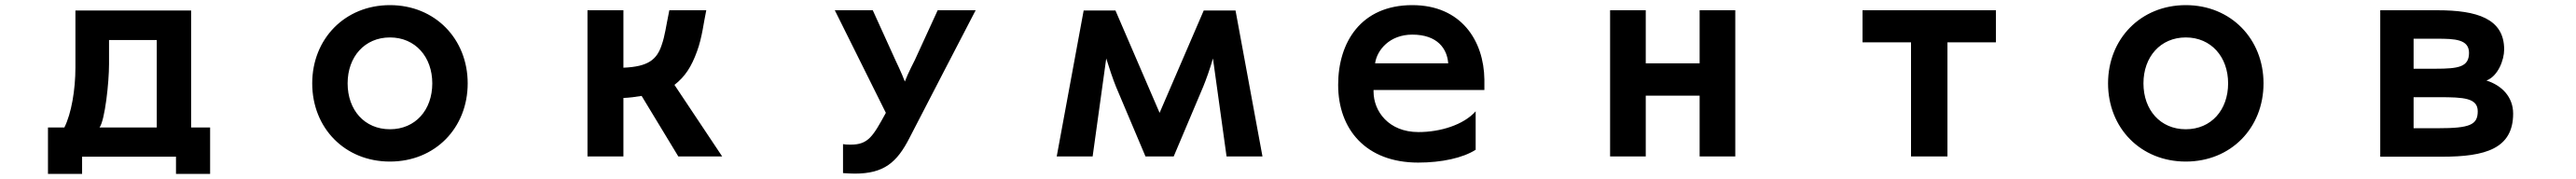

<svg xmlns="http://www.w3.org/2000/svg" viewBox="-20 -558 10040 698"><path d="M666 120H799V-61H725V-517H274V-295C274 -207 258 -115 231 -61H167V120H300V53H666ZM591 -402V-61H368C389 -89 405 -236 405 -308V-402Z M1500 72C1676 72 1803 -59 1803 -233C1803 -406 1676 -538 1500 -538C1324 -538 1197 -406 1197 -233C1197 -59 1324 72 1500 72ZM1500 -54C1401 -54 1335 -129 1335 -233C1335 -336 1401 -412 1500 -412C1599 -412 1665 -336 1665 -233C1665 -129 1599 -54 1500 -54Z M2481 -184 2624 52H2795L2609 -227C2650 -259 2675 -297 2697 -358C2717 -412 2723 -472 2733 -518H2589C2575 -450 2572 -419 2559 -382C2540 -325 2506 -298 2410 -294V-518H2270V52H2410V-176C2434 -177 2457 -180 2481 -184Z M3266 4V117C3282 118 3297 119 3312 119C3425 119 3476 76 3525 -20C3541 -52 3783 -518 3783 -518H3635L3546 -324C3546 -324 3519 -272 3507 -240C3496 -270 3471 -322 3471 -322L3382 -518H3234L3433 -118C3383 -27 3365 6 3296 6C3287 6 3277 6 3266 4Z M4708 -330 4761 52H4901L4796 -517H4672L4500 -118L4328 -517H4204L4099 52H4239L4292 -330C4301 -300 4320 -244 4330 -220L4445 52H4555L4670 -220C4680 -244 4697 -291 4708 -330Z M5732 26V-124C5685 -71 5594 -43 5509 -43C5393 -43 5334 -124 5334 -201V-207H5766V-248C5764 -399 5676 -538 5485 -538C5285 -538 5196 -393 5196 -227C5196 -54 5304 76 5508 76C5599 76 5682 58 5732 26ZM5625 -311H5340C5347 -362 5396 -423 5485 -423C5584 -423 5621 -367 5625 -311Z M6605 52H6744V-518H6605V-311H6395V-518H6256V52H6395V-185H6605Z M7429 52H7571V-393H7760V-518H7240V-393H7429Z M8500 72C8676 72 8803 -59 8803 -233C8803 -406 8676 -538 8500 -538C8324 -538 8197 -406 8197 -233C8197 -59 8324 72 8500 72ZM8500 -54C8401 -54 8335 -129 8335 -233C8335 -336 8401 -412 8500 -412C8599 -412 8665 -336 8665 -233C8665 -129 8599 -54 8500 -54Z M9258 53H9500C9667 53 9776 22 9776 -115C9776 -180 9732 -225 9672 -244C9717 -261 9741 -324 9741 -365C9741 -486 9634 -518 9481 -518H9258ZM9473 -290H9388V-407H9480C9548 -407 9604 -405 9604 -352C9604 -297 9564 -290 9473 -290ZM9483 -58H9388V-179H9488C9583 -179 9638 -176 9638 -124C9638 -71 9607 -58 9483 -58Z"/></svg>

Font: LINE Seed JP App_OTF Bold
Style: Regular
Weight: 700
Designer: LINE & Fontrix & Fontworks
Version: Version 1.009